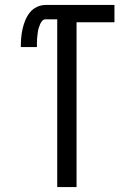

<svg xmlns="http://www.w3.org/2000/svg" viewBox="-20 -755 540 775"><path d="M211 0V-677H164Q156 -677 150.5 -671Q145 -665 142 -657.5Q139 -650 136.5 -642.5Q134 -635 133 -627.5Q132 -620 131 -612Q130 -604 129.5 -596.5Q129 -589 129 -581Q129 -573 129 -565H64Q64 -583 65.5 -601.5Q67 -620 71 -638Q75 -656 82 -673Q89 -690 100.5 -704.5Q112 -719 129 -727Q146 -735 164 -735H442V-665H289V0Z"/></svg>

Font: Huly
Style: Regular
Weight: 400
Designer: Belleve Invis
Foundry: Belleve Invis
Version: Version 33.2.5; ttfautohint (v1.8.4)